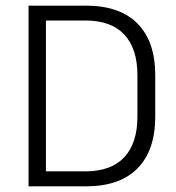

<svg xmlns="http://www.w3.org/2000/svg" viewBox="-20 -659 624 679"><path d="M122 0V-53H281.5Q373 -53 419.5 -103Q466 -153 466 -246.5V-393Q466 -487 419.5 -536.8Q373 -586.5 281.5 -586.5H121.5V-639H283.5Q404 -639 466.5 -575.5Q529 -512 529 -393.5V-246Q529 -127.5 466.5 -63.8Q404 0 283.5 0ZM81 0V-639H142.5V0Z"/></svg>

Font: Anek Odia Light
Style: Regular
Weight: 300
Designer: Yesha Goshar & Mahesh Sahu (Odia), Yesha Goshar (Latin)
Foundry: Ek Type
Version: Version 1.003